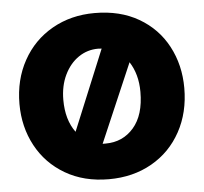

<svg xmlns="http://www.w3.org/2000/svg" viewBox="-51 -748 865 815"><g transform="rotate(-5 381.5 -340.0)"><path d="M733 -344Q733 -240 688.5 -158.5Q644 -77 564 -31.5Q484 14 381 14Q275 14 195.5 -32.5Q116 -79 73 -159Q30 -239 30 -337Q30 -440 75 -521.5Q120 -603 200 -648.5Q280 -694 381 -694Q489 -694 568.5 -648Q648 -602 690.5 -522Q733 -442 733 -344ZM217 -338Q217 -253 257 -199L398 -541L383 -542Q337 -542 299.5 -516.5Q262 -491 239.5 -444.5Q217 -398 217 -338ZM546 -344Q546 -419 511 -473L367 -138H380Q453 -138 499.5 -191.5Q546 -245 546 -344Z"/></g></svg>

Font: Catamaran
Style: Regular
Weight: 900
Designer: Pria Ravichandran
Version: Version 1.001;PS 001.000;hotconv 1.0.70;makeotf.lib2.5.58329